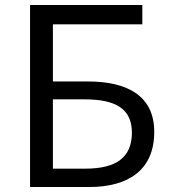

<svg xmlns="http://www.w3.org/2000/svg" viewBox="-20 -753 688 773"><path d="M101 0H338C499 0 601 -70 601 -222C601 -369 490 -425 334 -425H193V-655H553V-733H101ZM193 -74V-353H320C446 -353 511 -315 511 -219C511 -119 448 -74 323 -74Z"/></svg>

Font: Source Han Sans KR
Style: Regular
Weight: 400
Designer: Ryoko NISHIZUKA 西塚涼子 (kana, bopomofo & ideographs); Paul D. Hunt (Latin, Greek & Cyrillic); Sandoll Communications 산돌커뮤니
Foundry: Adobe
Version: Version 2.004;hotconv 1.0.118;makeotfexe 2.5.65603